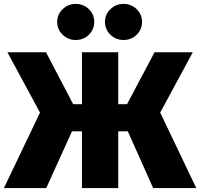

<svg xmlns="http://www.w3.org/2000/svg" viewBox="-35 -964 1026 984"><path d="M953 -696 786 -387 971 0H750L620 -291H571V0H385V-291H334L202 0H-15L170 -387L3 -696H201L340 -430H385V-696H571V-430H616L757 -696ZM448 -852Q448 -813 420.5 -786Q393 -759 353 -759Q314 -759 286 -786Q258 -813 258 -852Q258 -890 286 -917Q314 -944 353 -944Q393 -944 420.5 -917Q448 -890 448 -852ZM693 -852Q693 -813 665.5 -786Q638 -759 598 -759Q559 -759 531 -786Q503 -813 503 -852Q503 -890 531 -917Q559 -944 598 -944Q638 -944 665.5 -917Q693 -890 693 -852Z"/></svg>

Font: Fira Sans Black
Style: Regular
Weight: 900
Designer: Carrois Corporate & Edenspiekermann AG
Foundry: Carrois Corporate GbR & Edenspiekermann AG
Version: Version 4.203